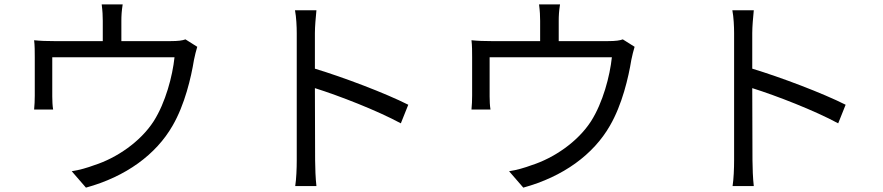

<svg xmlns="http://www.w3.org/2000/svg" viewBox="-20 -821 4040 878"><path d="M882 -607 828 -641C815 -636 796 -633 759 -633H535V-726C535 -747 536 -770 541 -801H445C449 -770 450 -747 450 -726V-633H229C194 -633 165 -634 136 -637C139 -615 139 -581 139 -560C139 -525 139 -416 139 -384C139 -365 138 -338 136 -320H223C220 -336 219 -362 219 -380C219 -410 219 -517 219 -559H778C769 -473 737 -352 683 -267C622 -172 512 -98 412 -66C380 -54 342 -43 308 -38L373 37C556 -13 694 -115 769 -246C825 -342 854 -467 867 -547C871 -566 877 -592 882 -607Z M1337 -88C1337 -51 1335 -2 1330 30H1427C1423 -3 1421 -57 1421 -88L1420 -418C1531 -383 1704 -316 1813 -257L1847 -342C1742 -395 1552 -467 1420 -507V-670C1420 -700 1424 -743 1427 -774H1329C1335 -743 1337 -698 1337 -670C1337 -586 1337 -144 1337 -88Z M2882 -607 2828 -641C2815 -636 2796 -633 2759 -633H2535V-726C2535 -747 2536 -770 2541 -801H2445C2449 -770 2450 -747 2450 -726V-633H2229C2194 -633 2165 -634 2136 -637C2139 -615 2139 -581 2139 -560C2139 -525 2139 -416 2139 -384C2139 -365 2138 -338 2136 -320H2223C2220 -336 2219 -362 2219 -380C2219 -410 2219 -517 2219 -559H2778C2769 -473 2737 -352 2683 -267C2622 -172 2512 -98 2412 -66C2380 -54 2342 -43 2308 -38L2373 37C2556 -13 2694 -115 2769 -246C2825 -342 2854 -467 2867 -547C2871 -566 2877 -592 2882 -607Z M3337 -88C3337 -51 3335 -2 3330 30H3427C3423 -3 3421 -57 3421 -88L3420 -418C3531 -383 3704 -316 3813 -257L3847 -342C3742 -395 3552 -467 3420 -507V-670C3420 -700 3424 -743 3427 -774H3329C3335 -743 3337 -698 3337 -670C3337 -586 3337 -144 3337 -88Z"/></svg>

Font: Noto Sans Mono CJK SC
Style: Regular
Weight: 400
Designer: Ryoko NISHIZUKA 西塚涼子 (kana, bopomofo & ideographs); Paul D. Hunt (Latin, Greek & Cyrillic); Sandoll Communications 산돌커뮤니
Foundry: Adobe
Version: Version 2.004;hotconv 1.0.118;makeotfexe 2.5.65603